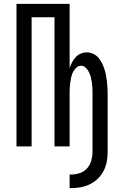

<svg xmlns="http://www.w3.org/2000/svg" viewBox="-20 -755 640 990"><path d="M339 215V145H346Q369 145 391.5 137.5Q414 130 429 113Q444 96 450.5 73.5Q457 51 457 29V-272Q457 -286 456.5 -300Q456 -314 454 -328Q452 -342 448.5 -356Q445 -370 439 -382.5Q433 -395 422.5 -405.5Q412 -416 398 -416Q384 -416 373 -405.5Q362 -395 356 -382.5Q350 -370 347 -356Q344 -342 342 -328Q340 -314 339.5 -300Q339 -286 339 -272V0H261V-666H143V0H65V-735H339V-404Q344 -419 351.5 -433.5Q359 -448 370 -460Q381 -472 396.5 -478.5Q412 -485 428 -485Q444 -485 459.5 -478Q475 -471 486 -459Q497 -447 504.5 -432Q512 -417 517.5 -401.5Q523 -386 526 -370Q529 -354 531 -337.5Q533 -321 534 -304.5Q535 -288 535 -272V29Q535 54 530.5 78.5Q526 103 514.5 125.5Q503 148 484.5 166Q466 184 443.5 195Q421 206 396 210.5Q371 215 346 215Z"/></svg>

Font: Iosevka Extended
Style: Regular
Weight: 400
Width: 7
Monospace: yes
Designer: Belleve Invis
Foundry: Belleve Invis
Version: Version 32.5.0; ttfautohint (v1.8.4)